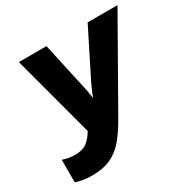

<svg xmlns="http://www.w3.org/2000/svg" viewBox="-162 -867 1019 1030"><g transform="rotate(-30 348.0 -352.0)"><path d="M122 10Q70 10 22 -5V-145Q45 -137 63.5 -134.5Q82 -132 99 -132Q145 -132 171 -151.5Q197 -171 220 -209L85 -714H256L319 -427Q323 -411 327 -389Q331 -367 333 -348Q341 -368 349.5 -388.5Q358 -409 366 -425L511 -714H696L397 -188Q360 -122 323 -78Q286 -34 238.5 -12Q191 10 122 10Z"/></g></svg>

Font: Noto Sans ExtraBold
Style: Italic
Weight: 800
Italic angle: -12°
Designer: Monotype Design Team
Foundry: Monotype Imaging Inc.
Version: Version 2.013; ttfautohint (v1.8.4.7-5d5b)